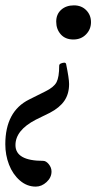

<svg xmlns="http://www.w3.org/2000/svg" viewBox="-56 -443 385 720"><path d="M219.2 -294.9Q189 -294.9 171.9 -314.2Q154.8 -333.5 154.8 -361.8Q154.8 -389.6 173.3 -406.2Q191.9 -422.9 221.2 -422.9Q249.5 -422.9 267.3 -404.8Q285.2 -386.7 285.2 -359.9Q285.2 -333 266.6 -314Q248 -294.9 219.2 -294.9ZM78.1 256.8Q44.9 256.8 18.3 233.6Q-8.3 210.4 -22.2 174.3Q-36.1 138.2 -36.1 98.1Q-36.1 -25.4 53.2 -69.8L113.8 -100.1Q146 -115.7 156 -134.8Q166 -153.8 166 -196.8Q166 -202.6 173.1 -205.3Q180.2 -208 185.1 -208Q190.4 -208 191.9 -203.1Q203.1 -148.4 203.1 -127.9Q203.1 -90.8 185.3 -64.9Q167.5 -39.1 130.9 -20L78.1 5.9Q2 45.4 2 101.1Q2 160.2 106 160.2Q116.7 160.2 127 172.9Q137.2 185.5 137.2 200.2Q137.2 222.7 118.7 239.7Q100.1 256.8 78.1 256.8Z"/></svg>

Font: Junicode SmCond Medium
Style: Italic
Weight: 500
Width: 4
Italic angle: -11°
Designer: Peter S. Baker
Version: Version 2.206